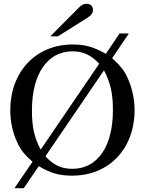

<svg xmlns="http://www.w3.org/2000/svg" viewBox="-20 -910 762 1010"><path d="M527 -540C561 -475 574 -419 574 -330C574 -139 493 -22 361 -22C303 -22 262 -41 219 -88ZM194 -123C160 -187 148 -242 148 -330C148 -521 230 -640 361 -640C417 -640 458 -621 502 -575ZM658 -734H609L537 -627C473 -663 428 -676 362 -676C169 -676 34 -533 34 -330C34 -269 48 -207 72 -158C90 -120 107 -99 151 -59L56 80H105L184 -36C246 1 292 14 359 14C554 14 688 -127 688 -332C688 -393 672 -457 649 -505C631 -543 613 -564 570 -604ZM245 -719H285L439 -816C460 -829 469 -842 469 -858C469 -878 456 -890 434 -890C419 -890 410 -885 392 -867Z"/></svg>

Font: XITS
Style: Regular
Weight: 400
Designer: MicroPress Inc., with final additions and corrections provided by Coen Hoffman, Elsevier (retired)
Version: Version 1.302